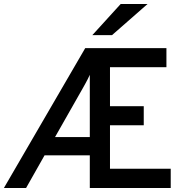

<svg xmlns="http://www.w3.org/2000/svg" viewBox="-36 -941 933 961"><path d="M-16.5 0 390.5 -700H797V-604.5H514.5V-409.5H683.5V-314H514.5V-96.5H818.5V0H413.5V-163.5H187L94.5 0ZM239.5 -255H413.5V-566.5Q409 -556.5 402.8 -544.2Q396.5 -532 389.8 -519.8Q383 -507.5 377 -497ZM426 -765 568 -921H702.5L524.5 -765Z"/></svg>

Font: Overpass Medium
Style: Regular
Weight: 500
Designer: Delve Withrington, Dave Bailey, Thomas Jockin
Foundry: Delve Fonts LLC
Version: Version 4.000